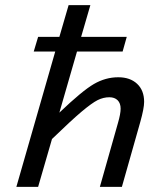

<svg xmlns="http://www.w3.org/2000/svg" viewBox="-20 -730 654 750"><path d="M459 -528.8H280.8L211.9 -290Q300.8 -375 346.4 -401.6Q392.1 -428.2 441.9 -428.2Q488.3 -428.2 515.6 -402.6Q543 -377 543 -332Q543 -307.1 527.8 -252.9L456.1 0H370.1L440.9 -250Q451.2 -285.6 451.2 -305.2Q451.2 -326.7 439.5 -338.4Q427.7 -350.1 407.2 -350.1Q383.8 -350.1 361.3 -338.9Q338.9 -327.6 298.3 -293.5Q257.8 -259.3 183.1 -187L128.9 0H43.9L195.8 -528.8H111.8L128.9 -585.9H211.9L248 -710H333L296.9 -585.9H475.1Z"/></svg>

Font: IntelOne Mono
Style: Italic
Weight: 400
Italic angle: -16°
Designer: Fred Shallcrass
Foundry: Frere-Jones Type LLC
Version: Version 1.200;hotconv 1.1.0;makeotfexe 2.6.0;FJTRelease1.2